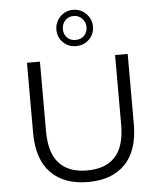

<svg xmlns="http://www.w3.org/2000/svg" viewBox="-63 -1031 918 1092"><g transform="rotate(-5 396.0 -485.5)"><path d="M108 -299V-700H182V-302Q182 -179 236.5 -119.5Q291 -60 396 -60Q502 -60 556.5 -119.5Q611 -179 611 -302V-700H683V-299Q683 -149 608 -71.5Q533 6 396 6Q259 6 183.5 -71.5Q108 -149 108 -299ZM291 -872Q291 -915 321 -946Q351 -977 395 -977Q439 -977 469.5 -946Q500 -915 500 -872Q500 -830 470 -800Q440 -770 395 -770Q350 -770 320.5 -800Q291 -830 291 -872ZM463 -872Q463 -901 443.5 -921.5Q424 -942 395 -942Q366 -942 347 -922Q328 -902 328 -872Q328 -843 346.5 -824Q365 -805 395 -805Q425 -805 444 -824Q463 -843 463 -872Z"/></g></svg>

Font: CMG Sans
Style: Regular
Weight: 400
Designer: Julieta Ulanovsky
Foundry: Julieta Ulanovsky
Version: Version 7.200